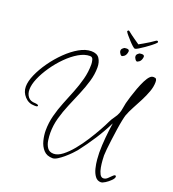

<svg xmlns="http://www.w3.org/2000/svg" viewBox="-183 -1065 1141 1266"><g transform="rotate(20 387.0 -432.0)"><path d="M701 -934Q707 -934 708.5 -929Q710 -924 705 -920Q697 -911 679 -897Q661 -883 640.5 -868.5Q620 -854 603 -844Q586 -834 580 -834Q575 -834 562 -845.5Q549 -857 535 -872.5Q521 -888 509.5 -901.5Q498 -915 496 -920Q492 -922 494 -925Q494 -929 498.5 -932Q503 -935 508 -930Q530 -912 556 -894Q582 -876 592 -869Q601 -874 620.5 -885Q640 -896 660.5 -909Q681 -922 693 -931Q698 -934 701 -934ZM670 70Q645 70 629.5 49Q614 28 606.5 -2.5Q599 -33 596.5 -63Q594 -93 594 -110Q594 -163 599 -216.5Q604 -270 612 -322Q580 -257 540.5 -196Q501 -135 456 -77Q448 -67 430.5 -49Q413 -31 392 -13Q371 5 351 17.5Q331 30 317 30Q276 30 253 4.5Q230 -21 221 -57.5Q212 -94 212 -127Q212 -181 225.5 -232.5Q239 -284 259 -333.5Q279 -383 299 -433Q319 -483 332.5 -534Q346 -585 346 -639Q346 -652 341.5 -670Q337 -688 319 -688Q282 -688 241 -664Q200 -640 160.5 -600.5Q121 -561 89 -514.5Q57 -468 38 -423.5Q19 -379 19 -344Q19 -313 35.5 -292.5Q52 -272 86 -272Q91 -272 99.5 -270Q108 -268 109 -261Q106 -255 98 -255Q90 -255 85 -255Q45 -255 17.5 -285Q-10 -315 -10 -354Q-10 -391 11 -439Q32 -487 67 -536.5Q102 -586 145 -628Q188 -670 232.5 -695.5Q277 -721 317 -721Q358 -721 374.5 -695.5Q391 -670 391 -633Q391 -585 376.5 -535.5Q362 -486 340.5 -435Q319 -384 297 -332Q275 -280 260.5 -228Q246 -176 246 -123Q246 -100 250 -71Q254 -42 268.5 -21Q283 0 313 0Q342 0 374.5 -25Q407 -50 439 -89Q471 -128 499.5 -172.5Q528 -217 550 -256.5Q572 -296 583 -320Q593 -342 608 -362Q623 -382 631 -403Q637 -419 640 -439Q643 -459 647 -476Q652 -496 661.5 -526.5Q671 -557 683 -589.5Q695 -622 709 -650Q723 -678 737 -691Q747 -701 761 -701Q775 -701 779.5 -694.5Q784 -688 784 -674Q784 -641 771 -605.5Q758 -570 739.5 -534Q721 -498 702.5 -464Q684 -430 673 -400Q669 -388 663 -359Q657 -330 651.5 -292Q646 -254 641 -216Q636 -178 633 -148Q630 -118 630 -104Q630 -94 631.5 -70.5Q633 -47 637.5 -21.5Q642 4 651.5 22Q661 40 676 40Q691 40 704 28.5Q717 17 727 6Q737 -5 744 -5Q751 -5 751 3Q751 14 735 30Q719 46 700 58Q681 70 670 70ZM625 -760Q618 -757 609.5 -768Q601 -779 601 -790Q601 -800 609 -807Q617 -814 619 -815Q624 -816 628.5 -816.5Q633 -817 637 -817Q654 -817 654 -803Q654 -800 652 -792Q650 -783 644.5 -774.5Q639 -766 625 -760ZM519 -760Q512 -757 503.5 -768Q495 -779 495 -790Q495 -800 503 -807Q511 -814 513 -815Q518 -816 522.5 -816.5Q527 -817 531 -817Q548 -817 548 -803Q548 -800 546 -792Q544 -783 538.5 -774.5Q533 -766 519 -760Z"/></g></svg>

Font: Licorice
Style: Regular
Weight: 400
Designer: Robert E. Leuschke
Foundry: Robert E. Leuschke
Version: Version 1.010; ttfautohint (v1.8.3)